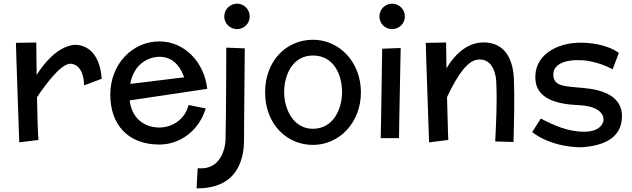

<svg xmlns="http://www.w3.org/2000/svg" viewBox="-20 -741 3449 1048"><path d="M535 -311C521 -514 382 -496 382 -496C290 -484 218 -392 180 -332C180 -332 179 -430 178 -509L67 -507C67 -507 69 -412 85 36L190 23C186 -18 184 -112 182 -210C225 -275 306 -386 360 -393C360 -393 436 -402 439 -275Z M850 -45C763 -45 698 -100 688 -193L1111 -256C1095 -403 986 -515 850 -515C700 -515 582 -388 582 -225C582 -60 679 48 850 48C966 48 1067 -31 1103 -149L1009 -168C990 -88 919 -45 850 -45ZM691 -283C711 -397 796 -431 850 -431C914 -431 957 -392 982 -328L985 -319Z M1343 -651C1343 -690 1312 -721 1274 -721C1236 -721 1204 -690 1204 -651C1204 -613 1236 -582 1274 -582C1312 -582 1343 -613 1343 -651ZM1215 -481C1215 -144 1211 24 1211 24C1211 24 1207 192 1059 177L1053 287C1276 289 1311 129 1312 26C1312 26 1312 -77 1316 -477Z M1950 -237C1950 -402 1833 -524 1688 -524C1544 -524 1427 -410 1427 -237C1427 -65 1544 50 1688 50C1833 50 1950 -73 1950 -237ZM1847 -238C1847 -144 1798 -38 1688 -38C1582 -38 1531 -144 1531 -238C1531 -332 1577 -438 1688 -438C1803 -438 1847 -332 1847 -238Z M2190 -651C2190 -690 2159 -721 2120 -721C2082 -721 2051 -690 2051 -651C2051 -613 2082 -582 2120 -582C2159 -582 2190 -613 2190 -651ZM2066 -475C2062 -158 2058 13 2058 13H2158C2158 13 2159 -106 2167 -479Z M2427 23C2427 23 2425 -1 2420 -211C2481 -340 2533 -407 2584 -415C2675 -429 2690 -320 2689 -285C2694 -179 2688 -73 2683 31L2783 34C2786 -88 2789 -199 2785 -311C2782 -385 2755 -518 2606 -509C2527 -504 2460 -442 2417 -368L2415 -509L2304 -507C2304 -507 2306 -412 2322 36Z M3375 -107C3375 -176 3332 -236 3204 -256C3092 -273 3000 -256 3000 -334C3000 -389 3060 -418 3162 -412C3162 -412 3240 -408 3324 -363L3358 -452C3291 -500 3199 -508 3148 -508C3020 -508 2889 -440 2903 -300C2914 -201 3021 -172 3138 -167C3261 -162 3282 -107 3272 -75C3264 -52 3240 -22 3168 -22C3081 -22 3004 -56 2932 -94L2885 -20C2995 66 3149 63 3149 63C3266 57 3375 17 3375 -107Z"/></svg>

Font: McLaren
Style: Regular
Weight: 400
Designer: Astigmatic (AOETI)
Foundry: Astigmatic (AOETI)
Version: Version 1.000